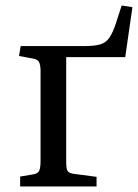

<svg xmlns="http://www.w3.org/2000/svg" viewBox="-20 -676 500 696"><path d="M53 0V-36L101 -44Q118 -47 122.5 -58Q127 -69 127 -92V-424Q126 -443 121 -452Q116 -461 98 -464L49 -473L55 -509H286Q324 -509 344.5 -515.5Q365 -522 377 -540Q389 -558 400 -591L421 -656L460 -650L434 -469H220V-89Q220 -67 224 -58Q228 -49 246 -46L330 -35V0Z"/></svg>

Font: Literata 36pt
Style: Regular
Weight: 400
Designer: Latin by Veronika Burian and Jose Scaglione. Greek by Irene Vlachou. Cyrillic by Vera Evstafieva.
Foundry: TypeTogether
Version: Version 3.002